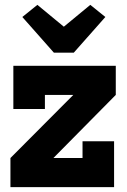

<svg xmlns="http://www.w3.org/2000/svg" viewBox="-20 -771 524 791"><path d="M450 0H23V-120L282 -380H165V-322H35V-500H457V-380L200 -120H320V-189H450ZM202 -554 72 -701 134 -751 243 -661 352 -751 414 -701 284 -554Z"/></svg>

Font: Cherry Swash
Style: Bold
Weight: 700
Designer: Kasatkina Nataliya
Foundry: Nataliya Kasatkina
Version: Version 1.001